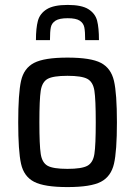

<svg xmlns="http://www.w3.org/2000/svg" viewBox="-20 -752 549 780"><path d="M54 -255Q54 -372 65.5 -423.5Q77 -475 118.5 -496.5Q160 -518 254 -518Q349 -518 390 -496.5Q431 -475 443 -423.5Q455 -372 455 -255Q455 -138 443 -86.5Q431 -35 390 -13.5Q349 8 254 8Q160 8 118.5 -13.5Q77 -35 65.5 -86.5Q54 -138 54 -255ZM369 -255Q369 -348 363.5 -383.5Q358 -419 335 -431.5Q312 -444 254 -444Q196 -444 173.5 -431.5Q151 -419 145.5 -383.5Q140 -348 140 -255Q140 -162 145.5 -126.5Q151 -91 173.5 -78.5Q196 -66 254 -66Q312 -66 335 -78.5Q358 -91 363.5 -126.5Q369 -162 369 -255ZM382 -589H326Q326 -624 322.5 -641Q319 -658 304 -668Q289 -678 255 -678Q221 -678 205.5 -668Q190 -658 186.5 -641Q183 -624 183 -589H126Q126 -638 134 -667.5Q142 -697 170 -714.5Q198 -732 255 -732Q312 -732 339.5 -714.5Q367 -697 374.5 -668Q382 -639 382 -589Z"/></svg>

Font: Saira Semi Condensed
Style: Regular
Weight: 400
Width: 4
Designer: Hector Gatti with collaboration of the Omnibus-Type team
Foundry: Omnibus-Type
Version: Version 1.001; ttfautohint (v1.8)